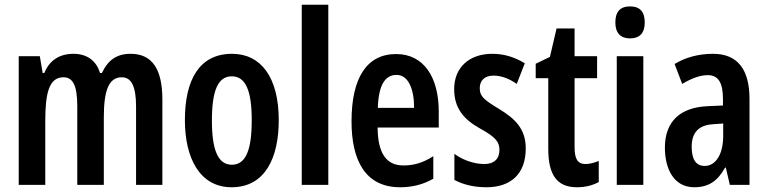

<svg xmlns="http://www.w3.org/2000/svg" viewBox="-20 -780 3240 810"><path d="M531 -553C472 -553 435 -526 410 -472H402C388 -519 352 -553 290 -553C231 -553 188 -525 167 -472H160L148 -543H59V0H171V-269C171 -385 186 -454 248 -454C288 -454 306 -418 306 -332V0H418V-284C418 -397 438 -454 494 -454C534 -454 554 -416 554 -331V0H665V-360C665 -490 621 -553 531 -553Z M1156 -273C1156 -455 1080 -553 959 -553C820 -553 760 -442 760 -273C760 -113 823 10 957 10C1099 10 1156 -115 1156 -273ZM874 -271C874 -397 899 -458 958 -458C1017 -458 1042 -396 1042 -273C1042 -147 1017 -85 958 -85C899 -85 874 -149 874 -271Z M1365 0V-760H1253V0Z M1651 -552C1527 -552 1463 -451 1463 -268C1463 -102 1522 10 1668 10C1720 10 1766 -2 1808 -26V-121C1764 -93 1726 -82 1682 -82C1609 -82 1574 -134 1573 -242H1831V-309C1831 -453 1769 -552 1651 -552ZM1653 -464C1702 -464 1727 -406 1727 -325H1574C1577 -422 1605 -464 1653 -464Z M2198 -154C2198 -237 2152 -280 2086 -320C2020 -360 2004 -374 2004 -408C2004 -441 2025 -461 2062 -461C2097 -461 2130 -447 2160 -426L2194 -513C2151 -539 2107 -553 2057 -553C1959 -553 1896 -495 1896 -404C1896 -323 1937 -276 2005 -238C2071 -202 2087 -181 2087 -148C2087 -109 2064 -88 2023 -88C1977 -88 1929 -107 1897 -131V-21C1934 -1 1980 10 2032 10C2136 10 2198 -47 2198 -154Z M2450 -88C2416 -88 2404 -111 2404 -159V-450H2499V-543H2404V-660H2328L2300 -540L2240 -511V-450H2293V-152C2293 -43 2329 10 2414 10C2450 10 2480 2 2506 -12V-101C2487 -93 2467 -88 2450 -88Z M2638 -753C2596 -753 2576 -730 2576 -685C2576 -641 2598 -618 2638 -618C2679 -618 2700 -641 2700 -685C2700 -729 2681 -753 2638 -753ZM2694 -543H2582V0H2694Z M2988 -553C2927 -553 2872 -538 2826 -510L2858 -426C2900 -451 2935 -463 2966 -463C3011 -463 3030 -430 3030 -362V-335L2965 -332C2850 -327 2785 -268 2785 -157C2785 -70 2821 10 2909 10C2970 10 3008 -17 3039 -73H3042L3059 0H3142V-362C3142 -487 3092 -553 2988 -553ZM2990 -256 3031 -259V-207C3031 -128 2999 -80 2953 -80C2917 -80 2898 -106 2898 -161C2898 -221 2928 -253 2990 -256Z"/></svg>

Font: Noto Sans Arabic UI XCn SmBd
Style: Regular
Weight: 600
Width: 2
Designer: Monotype Design Team, Nadine Chahine and Nizar Qandah
Foundry: Monotype Imaging Inc.
Version: Version 2.010